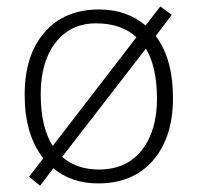

<svg xmlns="http://www.w3.org/2000/svg" viewBox="-20 -571 626 608"><path d="M441.9 -417 176.8 -74.2Q222.7 -34.2 293 -34.2Q380.9 -34.2 429 -95.5Q477.1 -156.7 477.1 -257.8Q477.1 -358.9 441.9 -417ZM147 -108.9 412.1 -453.1Q364.3 -497.1 284.2 -497.1Q204.1 -497.1 156.5 -436.8Q108.9 -376.5 108.9 -272.5Q108.9 -168.5 147 -108.9ZM291 9.8Q206.5 9.8 148.9 -38.1L106.9 17.1L71.8 -11.2L117.2 -69.8Q58.1 -144.5 58.1 -270.5Q58.1 -396.5 121.1 -468.8Q184.1 -541 293.9 -541Q381.3 -541 440.9 -490.2L487.8 -550.8L523.9 -523.9L473.1 -457Q527.8 -385.3 527.8 -260.7Q527.8 -136.2 464.8 -63.2Q401.9 9.8 291 9.8Z"/></svg>

Font: OpenSans-Light
Style: Regular
Weight: 300
Foundry: Ascender Corporation
Version: Version 1.10